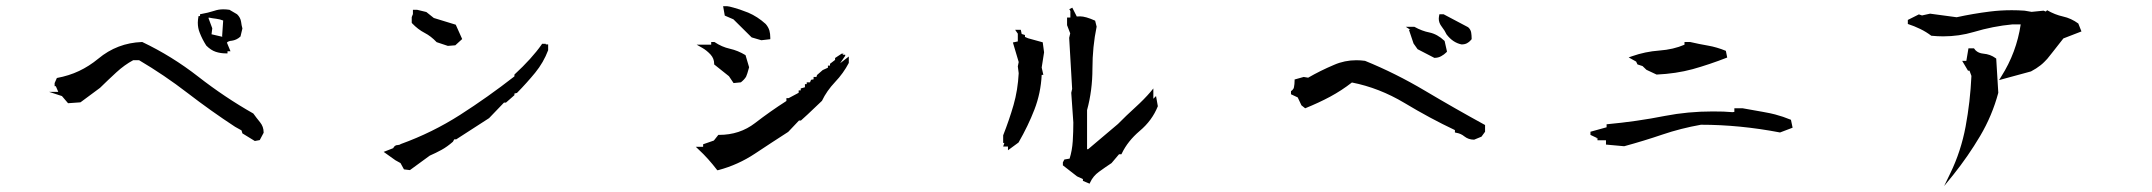

<svg xmlns="http://www.w3.org/2000/svg" viewBox="-20 -677 7040 628"><path d="M170.4 -376.5V-377L162.6 -395H158.7V-405.3L166 -421.9Q205.6 -429.2 238.5 -444.8Q271.5 -460.4 301.3 -484.9Q363.3 -536.6 444.3 -539.6H445.3Q542 -493.7 628.4 -426.3Q714.8 -358.9 808.6 -305.7Q818.8 -291.5 830.6 -277.1Q842.3 -262.7 842.3 -244.1V-242.7L829.6 -218.8L813.5 -215.8L772.9 -240.7L770 -250.5L749 -262.2Q669.9 -314 593.5 -372.8Q517.1 -431.6 435.1 -480H415.5Q387.2 -464.8 360.6 -440.4Q334 -416 307.1 -389.6L243.2 -342.3L202.6 -339.4L182.6 -362.8L140.6 -376.5ZM718.8 -502.4Q701.2 -502.4 685.5 -507.6Q669.9 -512.7 654.8 -527.8Q641.6 -548.3 633.3 -569.8Q627 -585 627 -603Q627 -611.3 629.4 -624.5H634.3V-630.4Q661.6 -635.3 680.7 -641.6Q694.3 -646.5 710.4 -646.5Q719.2 -646.5 730.5 -645L755.4 -630.4Q766.6 -619.6 768.6 -605.5Q770 -593.8 772.9 -584L766.6 -557.6Q759.8 -551.3 752.7 -548.1Q745.6 -544.9 738.8 -543.9Q726.6 -543 722.2 -537.6L733.9 -509.3H724.1V-502.4ZM707.5 -556.6V-557.1L706.5 -558.1L710 -609.9Q698.7 -614.3 687 -615.7Q674.3 -617.2 662.6 -619.6L662.1 -617.2L674.3 -584.5L671.9 -564.9Z M1280.8 -202.6Q1286.6 -202.6 1291.5 -206.1Q1394 -243.2 1484.9 -301.3Q1575.7 -359.4 1662.6 -427.2V-433.1Q1719.7 -485.8 1751.5 -531.2L1752.9 -533.7H1765.1V-531.7H1772.9V-512.7Q1757.8 -472.7 1730.5 -439.2Q1703.1 -405.8 1670.9 -373L1662.6 -371.1V-365.7L1634.8 -341.3H1628.4L1579.6 -290.5L1472.2 -221.2H1470.7H1465.8L1461.4 -213.4Q1442.4 -196.8 1424.1 -186.8Q1405.8 -176.8 1385.7 -168L1320.8 -120.6L1301.3 -123L1290 -143.6L1273.4 -152.8L1234.9 -180.2L1266.1 -192.4Q1271 -202.6 1280.8 -202.6ZM1326.7 -602.5V-621.1L1330.6 -630.9V-645H1344.2L1374.5 -637.7L1398.9 -618.2L1470.7 -596.2L1491.7 -549.3L1469.2 -528.8L1444.8 -526.9L1408.2 -539.1Q1389.2 -559.1 1369.1 -569.3Q1347.2 -580.6 1328.1 -600.6ZM1332 -631.3 1331.5 -630.9 1332 -630.4Z M2279.8 -196.8V-205.1L2314.9 -217.3L2329.6 -235.8H2332Q2399.4 -235.8 2449.5 -274.4Q2499.5 -313 2552.2 -346.7V-356H2557.6H2559.6L2592.3 -373.5V-381.3H2599.1V-387.7L2612.8 -391.6V-401.9H2618.7V-407.7H2629.4L2632.8 -416L2641.1 -417.5V-425.3H2650.4L2652.3 -431.6L2670.9 -447.8L2688 -455.6V-462.4H2694.8V-468.3L2711.4 -481V-487.3L2732.9 -501.5H2739.3L2735.8 -498H2744.6V-496.1V-494.6L2728 -470.2L2756.3 -492.2V-481.4V-471.2Q2738.8 -437.5 2711.4 -408.7Q2684.1 -379.9 2668.5 -347.2L2621.6 -302.7L2599.6 -282.7H2593.3L2558.1 -245.6Q2504.9 -211.4 2449.5 -174.6Q2394 -137.7 2329.6 -120.6L2326.2 -120.1Q2295.9 -159.7 2265.6 -187.5L2255.9 -196.8ZM2306.2 -530.8V-539.6H2316.9Q2340.8 -523.4 2367.2 -517.6Q2393.6 -511.7 2418.5 -496.6L2430.2 -457Q2423.8 -433.1 2420.4 -426.3Q2415 -417 2403.3 -407.7L2379.4 -405.3L2364.3 -427.7L2315.9 -466.3V-468.8Q2315.9 -485.4 2304.2 -498.5Q2291.5 -512.2 2276.9 -520.5L2258.8 -530.8ZM2358.4 -656.7Q2365.2 -656.2 2379.2 -652.1Q2393.1 -647.9 2399.4 -646Q2412.6 -641.6 2427.2 -635.7Q2458 -622.6 2484.4 -598.6Q2493.2 -588.4 2496.6 -577.1Q2499.5 -566.4 2499.5 -553.7V-548.8L2470.2 -545.4L2438.5 -554.7L2378.9 -613.8L2350.6 -626L2345.2 -656.7Z M3522 -85.4V-91.3L3502.9 -100.1L3456.5 -136.2V-146L3461.4 -155.3L3478.5 -158.2Q3486.8 -184.6 3488.8 -215.3Q3490.7 -246.1 3490.7 -276.4L3483.9 -373.5L3486.8 -386.2L3477.1 -553.2L3480.5 -567.9L3470.2 -594.7V-595.7V-619.6H3481V-641.1L3477.5 -647L3487.3 -651.9L3502 -623Q3507.3 -623.5 3512.7 -623.5Q3530.8 -623.5 3562 -609.4L3566.9 -589.8Q3553.2 -523.9 3553.2 -452.6Q3553.2 -381.3 3535.6 -316.9V-189H3539.1L3636.7 -271.5Q3664.6 -299.8 3693.8 -326.2Q3722.7 -352.5 3743.2 -376.5L3752.4 -387.7V-354L3761.2 -362.8L3767.1 -329.6Q3748.5 -282.7 3707.5 -248.5Q3668.5 -215.3 3649.4 -175.3L3647.9 -172.4H3640.1L3615.7 -143.6Q3595.7 -130.4 3574.7 -115.2Q3555.2 -101.1 3545.9 -80.6L3543.9 -76.2ZM3276.9 -196.3V-197.8H3261.2L3265.1 -209.5H3261.2V-234.4Q3281.2 -285.2 3295.2 -333.7Q3309.1 -382.3 3312 -437.5L3309.1 -460L3312 -474.1L3293 -538.1L3309.1 -541.5V-566.9L3300.3 -579.6H3318.8L3321.8 -565.9L3332.5 -562.5V-556.2L3342.8 -551.8L3390.6 -538.6L3395 -505.9L3387.2 -456.1L3392.6 -432.1H3387.2Q3384.3 -372.6 3363.5 -318.8Q3342.8 -265.1 3311.5 -210.9L3276.9 -185.5Z M4738.8 -243.7V-251.5Q4657.2 -290 4573.7 -340.3Q4491.2 -389.6 4401.9 -407.2Q4368.2 -380.9 4330.8 -360.8Q4293.5 -340.8 4249 -322.8L4236.8 -332.5L4224.6 -358.4L4202.6 -368.7V-378.9Q4206.1 -381.3 4207 -382.3Q4211.4 -386.2 4212.4 -392.1Q4214.4 -401.9 4214.4 -413.1V-417L4244.1 -425.3L4258.8 -422.9Q4298.3 -445.8 4343.3 -464.8Q4377.9 -480 4416.5 -480Q4430.2 -480 4444.8 -478Q4544.4 -437.5 4640.6 -380.4Q4736.8 -323.2 4837.4 -268.1V-246.1L4825.7 -230L4801.8 -220.2H4800.8Q4783.2 -220.2 4769.5 -231Q4758.3 -240.2 4743.2 -242.7ZM4578.1 -589.4H4606Q4631.8 -575.2 4655.3 -570.8Q4681.2 -565.4 4704.1 -543.9L4705.1 -543L4712.9 -508.3L4710.9 -505.9Q4703.6 -498.5 4693.8 -493.2Q4684.1 -487.8 4672.9 -487.8H4671.4L4616.7 -516.1L4603.5 -534.7L4588.4 -579.6H4592.8ZM4686 -615.7Q4686 -620.6 4688 -630.4H4700.2H4701.7L4781.2 -588.4L4783.7 -586.4Q4790.5 -579.6 4792 -570.3Q4793.5 -561 4793.5 -550.8V-548.8Q4788.1 -542.5 4784.7 -539.8Q4781.2 -537.1 4778.3 -535.6Q4771 -531.7 4760.7 -531.7H4760.3Q4731.9 -537.6 4711.4 -564.5Q4705.6 -577.1 4695.8 -589.6Q4686 -602.1 4686 -615.7Z M5232.9 -204.1V-218.3H5205.1V-225.1H5204.1L5202.6 -223.6V-226.1L5182.1 -235.8V-242.2V-246.1L5234.9 -260.7V-270.5Q5335 -279.8 5425.8 -297.9Q5501 -312.5 5582 -312.5Q5599.6 -312.5 5617.2 -312L5647 -310.1L5652.8 -311V-322.8H5680.2Q5719.7 -315.9 5746.6 -311Q5773.4 -306.2 5786.1 -302.7Q5812 -295.9 5837.9 -285.2L5843.3 -259.3L5802.2 -243.7Q5670.4 -269 5543.5 -269Q5477.5 -257.3 5417.2 -236.8Q5356.9 -216.3 5292.5 -198.7ZM5205.1 -226.1V-225.6ZM5489.7 -530.8V-539.6H5508.3Q5538.1 -532.7 5566.7 -527.8Q5595.2 -522.9 5625 -510.7L5629.4 -488.8Q5570.3 -465.8 5516.1 -450.7Q5461.9 -436 5398.4 -433.1L5365.2 -448.7L5352.5 -460.9L5335.9 -466.3L5331.5 -475.6L5307.1 -489.3L5318.4 -493.2Q5361.3 -508.3 5407.5 -511.7Q5453.6 -515.1 5489.7 -530.8Z M6421.9 -445.8H6417L6397.9 -478H6411.6L6418.5 -519H6436.5Q6439.5 -514.6 6441.4 -512.7Q6451.2 -502.9 6467.3 -501.5Q6490.2 -499.5 6507.3 -486.8L6509.3 -485.4L6516.1 -373.5Q6496.1 -298.8 6456.8 -232.4Q6417.5 -166 6368.7 -105L6338.9 -68.4L6359.4 -110.8Q6394 -182.1 6409.2 -263.2Q6424.3 -343.8 6428.2 -428.7ZM6335.9 -558.1Q6317.4 -558.1 6296.9 -560.1Q6280.3 -572.8 6260.7 -582.3Q6241.2 -591.8 6220.2 -598.6V-608.4V-611.8L6256.3 -629.9L6266.6 -626.5L6293 -632.3L6379.9 -620.6Q6433.1 -632.3 6488.3 -639.2Q6523.4 -643.6 6560.1 -643.6Q6580.6 -643.6 6602.1 -642.1Q6602.5 -642.1 6625 -638.2L6664.1 -642.1L6671.4 -639.2L6675.8 -643.6Q6701.2 -628.9 6727.8 -623Q6754.4 -617.2 6777.8 -600.1L6788.1 -574.2L6729 -551.3Q6706.1 -522.5 6693.1 -505.6Q6680.2 -488.8 6676.3 -484.6Q6672.4 -480.5 6667.2 -475.1Q6662.1 -469.7 6654.8 -463.9Q6640.6 -452.6 6623 -443.4L6518.6 -415L6525.9 -426.8Q6575.7 -505.4 6589.4 -597.2H6562Q6499 -591.3 6435.5 -572.3Q6387.7 -558.1 6335.9 -558.1Z"/></svg>

Font: Bakudai
Style: Medium
Weight: 500
Version: Version 1.48